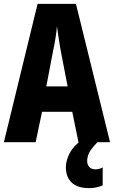

<svg xmlns="http://www.w3.org/2000/svg" viewBox="-20 -734 588 991"><path d="M385 0 353 -157H197L164 0H0L174 -714H372L548 0ZM295 -464Q288 -501 283 -536Q278 -571 274 -599Q272 -572 266.5 -537.5Q261 -503 253 -466L219 -288H329ZM430 98Q430 116 441 128Q452 140 472 140Q485 140 494 137Q503 134 510 130V223Q498 228 480.5 232.5Q463 237 440 237Q380 237 350 208.5Q320 180 320 129Q320 95 339.5 57Q359 19 407 -16L483 0Q451 33 440.5 54Q430 75 430 98Z"/></svg>

Font: Noto Sans Lao Looped ExtraCondensed ExtraBold
Style: Regular
Weight: 800
Width: 2
Designer: Mark Frömberg, Ben Mitchell
Foundry: The Fontpad Ltd
Version: Version 1.002; ttfautohint (v1.8.4.7-5d5b)